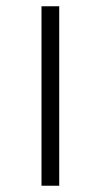

<svg xmlns="http://www.w3.org/2000/svg" viewBox="-20 -592 331 619"><path d="M113.8 6.8V-571.8H170.9V6.8Z"/></svg>

Font: Common Serif
Style: Regular
Weight: 400
Designer: Philipp H. Poll, Khaled Hosny
Foundry: Stefan Peev, Context Ltd.
Version: Version 1.026